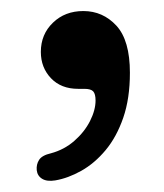

<svg xmlns="http://www.w3.org/2000/svg" viewBox="-20 -159 295 346"><path d="M120.8 1.1Q90.1 1.1 71.9 -18Q53.6 -37.2 53.6 -65.5Q53.6 -97.1 75.4 -118.1Q97.1 -139.1 130.2 -139.1Q165.4 -139.1 189.8 -112.7Q214.1 -86.2 214.1 -27.9Q214.1 18.5 202.1 53.2Q190.1 87.9 170.3 111.6Q150.5 135.3 126.7 148.7Q102.9 162.1 79.6 166.1Q64.7 168.5 56.1 163.3Q47.4 158.1 46.2 147.7Q45.2 137.4 50.4 129.2Q55.6 120.9 71.9 117.2Q95.7 110.8 113.9 94.9Q132.1 79 142.2 59.2Q152.2 39.3 152.2 22.2Q152.2 10.3 148 5.7Q143.8 1.1 132 1.1Z"/></svg>

Font: Fraunces SuperSoft
Style: Regular
Weight: 900
Version: Version 1.000;[b76b70a41]